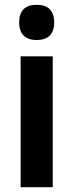

<svg xmlns="http://www.w3.org/2000/svg" viewBox="-20 -781 307 801"><path d="M133 -761C86 -761 60 -738 60 -687C60 -637 88 -614 133 -614C179 -614 206 -637 206 -687C206 -737 181 -761 133 -761ZM200 -546H66V0H200Z"/></svg>

Font: Noto Sans Gujarati UI Condensed
Style: Bold
Weight: 700
Width: 3
Designer: Jelle Bosma - Monotype Design Team, Universal Thirst
Foundry: Monotype Imaging Inc.
Version: Version 2.106